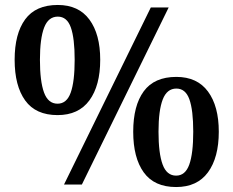

<svg xmlns="http://www.w3.org/2000/svg" viewBox="-20 -744 941 774"><path d="M39 -503Q39 -608 81.5 -666Q124 -724 213 -724Q297 -724 340.5 -665Q384 -606 384 -503Q384 -399 340.5 -339.5Q297 -280 212 -280Q124 -280 81.5 -339Q39 -398 39 -503ZM588 -714H660L310 0H238ZM281 -503Q281 -590 265.5 -633.5Q250 -677 213 -677Q175 -677 158 -633Q141 -589 141 -503Q141 -416 157.5 -371Q174 -326 212 -326Q249 -326 265 -370.5Q281 -415 281 -503ZM517 -213Q517 -318 559.5 -376Q602 -434 691 -434Q775 -434 818.5 -375Q862 -316 862 -213Q862 -109 818.5 -49.5Q775 10 690 10Q602 10 559.5 -49Q517 -108 517 -213ZM759 -213Q759 -300 743.5 -343.5Q728 -387 691 -387Q653 -387 636 -343Q619 -299 619 -213Q619 -126 635.5 -81Q652 -36 690 -36Q727 -36 743 -80.5Q759 -125 759 -213Z"/></svg>

Font: Noto Serif SemiBold
Style: Regular
Weight: 600
Designer: Monotype Design Team
Foundry: Monotype Imaging Inc.
Version: Version 1.001